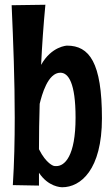

<svg xmlns="http://www.w3.org/2000/svg" viewBox="-20 -755 473 808"><path d="M29 -733C36 -575 42 -418 42 -260C42 -166 40 -71 34 24L144 26V-28C183 31 235 33 242 33C319 33 409 -40 409 -257C409 -492 356 -563 262 -563C262 -563 197 -561 153 -482C157 -566 163 -650 171 -735ZM206 -57C206 -57 175 -65 144 -127C144 -190 145 -254 147 -318C156 -355 181 -449 234 -449C268 -449 298 -406 298 -260C298 -97 252 -56 217 -56C213 -56 209 -56 206 -57Z"/></svg>

Font: Rum Raisin
Style: Regular
Weight: 400
Designer: Astigmatic (AOETI)
Foundry: Astigmatic (AOETI)
Version: Version 1.000